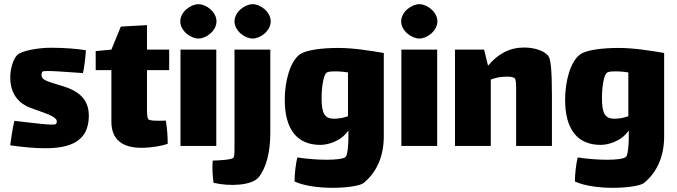

<svg xmlns="http://www.w3.org/2000/svg" viewBox="-20 -697 3232 917"><path d="M282 -285C210 -307 183 -313 179 -333C177 -343 180 -352 183 -355C194 -363 309 -352 376 -348C381 -363 390 -434 390 -457C350 -464 287 -469 223 -469C167 -469 84 -456 62 -434C43 -415 29 -368 29 -327C29 -243 75 -201 125 -182C164 -167 230 -148 244 -131C254 -125 253 -107 245 -104C232 -97 143 -109 49 -120C42 -96 32 -31 29 -3C91 6 147 11 196 11C322 11 399 -26 404 -134C408 -215 365 -259 282 -285Z M682 -362H788V-460H682V-577L557 -570L512 -460L437 -453V-362H512V-116C512 -29 566 9 656 9C702 9 757 -1 781 -10C781 -36 779 -84 772 -121C739 -120 697 -119 689 -127C681 -135 682 -167 682 -189Z M928 -513C965 -513 1014 -550 1014 -595C1014 -640 965 -677 928 -677C890 -677 841 -640 841 -595C841 -550 890 -513 928 -513ZM842 0H1013V-460H842Z M1187 -513C1224 -513 1273 -550 1273 -595C1273 -640 1224 -677 1187 -677C1149 -677 1100 -640 1100 -595C1100 -550 1149 -513 1187 -513ZM1095 56C1088 66 1030 69 996 70C993 106 995 142 1000 176C1075 194 1183 190 1216 149C1252 104 1271 28 1271 -62V-460H1100V-4C1100 18 1101 47 1095 56Z M1596 -468C1519 -468 1444 -459 1413 -438C1366 -405 1340 -310 1340 -221C1340 -80 1398 -5 1510 -5C1541 -5 1607 -19 1644 -74V-49C1644 -36 1644 -22 1643 -8C1641 18 1638 45 1631 52C1623 61 1587 66 1541 66C1498 66 1446 62 1400 55C1393 82 1386 140 1387 170C1436 192 1506 200 1569 200C1639 200 1702 190 1718 176C1772 131 1813 60 1813 -46V-444C1742 -456 1666 -468 1596 -468ZM1575 -130C1529 -130 1516 -158 1516 -229C1516 -277 1524 -339 1540 -350C1547 -355 1561 -356 1579 -356C1588 -356 1599 -356 1609 -355C1620 -354 1631 -353 1642 -351V-142C1622 -134 1596 -130 1575 -130Z M1983 -513C2020 -513 2069 -550 2069 -595C2069 -640 2020 -677 1983 -677C1945 -677 1896 -640 1896 -595C1896 -550 1945 -513 1983 -513ZM1897 0H2068V-460H1897Z M2598 -431C2576 -457 2528 -470 2483 -470C2414 -470 2358 -440 2311 -383L2292 -460H2153V0H2324V-317C2342 -324 2363 -329 2382 -330C2404 -332 2432 -332 2440 -321C2443 -316 2445 -299 2445 -281V-240V0H2616V-242C2616 -365 2610 -417 2598 -431Z M2935 -468C2858 -468 2783 -459 2752 -438C2705 -405 2679 -310 2679 -221C2679 -80 2737 -5 2849 -5C2880 -5 2946 -19 2983 -74V-49C2983 -36 2983 -22 2982 -8C2980 18 2977 45 2970 52C2962 61 2926 66 2880 66C2837 66 2785 62 2739 55C2732 82 2725 140 2726 170C2775 192 2845 200 2908 200C2978 200 3041 190 3057 176C3111 131 3152 60 3152 -46V-444C3081 -456 3005 -468 2935 -468ZM2914 -130C2868 -130 2855 -158 2855 -229C2855 -277 2863 -339 2879 -350C2886 -355 2900 -356 2918 -356C2927 -356 2938 -356 2948 -355C2959 -354 2970 -353 2981 -351V-142C2961 -134 2935 -130 2914 -130Z"/></svg>

Font: FilmFarsi_V5 Display
Style: Regular
Weight: 400
Designer: Borna Izadpanah
Foundry: Borna Izadpanah
Version: Version 1.000;PS 001.000;hotconv 1.0.88;makeotf.lib2.5.64775